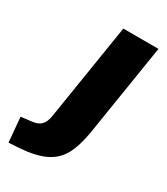

<svg xmlns="http://www.w3.org/2000/svg" viewBox="-274 -570 733 842"><g transform="rotate(30 93.0 -149.5)"><path d="M-90 193 -101 68 -51 62Q-18 59 -2.5 43.5Q13 28 18 -3L96 -492H274L200 -27Q188 47 163 93Q138 139 88.5 162Q39 185 -43 190Z"/></g></svg>

Font: Nunito Sans Black
Style: Italic
Weight: 900
Italic angle: -9°
Designer: Vernon Adams
Foundry: Vernon Adams
Version: Version 3.006; ttfautohint (v1.8.3)